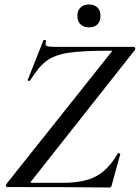

<svg xmlns="http://www.w3.org/2000/svg" viewBox="-20 -834 623 856"><path d="M12 0Q8 0 7 -4.5Q6 -9 8 -13L475 -600Q480 -605 479.5 -606.5Q479 -608 473 -608Q346 -608 284.5 -598.5Q223 -589 187.5 -562.5Q152 -536 114 -475L110 -473Q107 -473 105 -475Q103 -477 104 -479L174 -655Q174 -656 177 -656Q180 -656 183 -654.5Q186 -653 185 -651Q183 -646 183 -639Q183 -630 192.5 -627.5Q202 -625 230 -625H577Q581 -625 582.5 -620Q584 -615 582 -612L120 -27Q116 -22 116.5 -20.5Q117 -19 122 -19H262Q353 -19 407.5 -47.5Q462 -76 504 -148Q506 -151 509 -151Q512 -151 514.5 -149.5Q517 -148 516 -146L478 -8Q478 -5 475 -1.5Q472 2 469 2Q330 0 12 0ZM325 -764Q325 -787 339 -800.5Q353 -814 377 -814Q401 -814 414.5 -800.5Q428 -787 428 -764Q428 -739 414.5 -725.5Q401 -712 377 -712Q353 -712 339 -725.5Q325 -739 325 -764Z"/></svg>

Font: Cormorant Garamond SemiBold
Style: Italic
Weight: 600
Italic angle: -10°
Designer: Christian Thalmann (Catharsis Fonts)
Foundry: Catharsis Fonts
Version: Version 4.000